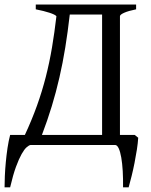

<svg xmlns="http://www.w3.org/2000/svg" viewBox="-20 -635 660 841"><path d="M285.6 -571.3Q276.9 -494.6 265.9 -426.8Q254.9 -358.9 240.2 -295.2Q225.6 -231.4 206.8 -169.7Q188 -107.9 163.6 -43.9H427.2V-571.3ZM113.8 0Q106.4 1.5 96.4 10.3Q86.4 19 74.7 39.8Q63 60.5 50 95.7Q37.1 130.9 24.4 185.5H0Q0 165 1.2 136.2Q2.4 107.4 5.4 75.9Q8.3 44.4 12.9 13.2Q17.6 -18.1 24.4 -43.9H88.9Q119.6 -109.9 142.1 -172.6Q164.6 -235.4 180.7 -298.6Q196.8 -361.8 207.8 -427.2Q218.8 -492.7 227.1 -564Q224.6 -567.4 216.8 -571.3Q209 -575.2 197 -579.1Q185.1 -583 169.7 -586.9Q154.3 -590.8 136.7 -594.2V-615.2H576.2V-594.2Q542.5 -587.4 523.9 -579.1Q505.4 -570.8 505.4 -564V-43.9H570.3L585.4 -31.7Q584 -8.3 579.6 20.3Q575.2 48.8 569.3 78.4Q563.5 107.9 556.6 135.7Q549.8 163.6 543.5 185.5H519Q519.5 147.9 517.6 114.3Q515.6 80.6 511.2 55.2Q506.8 29.8 500 14.9Q493.2 0 483.9 0Z"/></svg>

Font: Gentium Plus CyrE
Style: Regular
Weight: 400
Designer: J. Victor Gaultney, Annie Olsen, Iska Routamaa, Becca Hirsbrunner
Foundry: SIL International
Version: Version 5.000